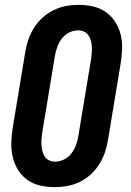

<svg xmlns="http://www.w3.org/2000/svg" viewBox="-20 -763 540 791"><path d="M207 8Q176 8 146.5 1.5Q117 -5 94 -21Q71 -37 55.5 -61.5Q40 -86 33 -114Q26 -142 26.5 -172.5Q27 -203 32 -234L84 -548Q88 -574 96.5 -599Q105 -624 119.5 -647.5Q134 -671 155 -690Q176 -709 200.5 -721Q225 -733 251 -738Q277 -743 302 -743Q333 -743 362.5 -736.5Q392 -730 415 -714Q438 -698 454 -673.5Q470 -649 477 -621Q484 -593 483 -562.5Q482 -532 477 -501L425 -187Q421 -161 412.5 -136Q404 -111 389.5 -87.5Q375 -64 354.5 -45Q334 -26 309.5 -14Q285 -2 258.5 3Q232 8 207 8ZM208 -97Q227 -97 245 -106.5Q263 -116 275 -132Q287 -148 293.5 -166.5Q300 -185 303 -204L355 -518Q357 -531 358 -544.5Q359 -558 358.5 -570.5Q358 -583 354.5 -595.5Q351 -608 344 -618Q337 -628 325.5 -633Q314 -638 301 -638Q282 -638 264 -628.5Q246 -619 234 -603Q222 -587 215.5 -568.5Q209 -550 206 -531L154 -217Q152 -204 151 -190.5Q150 -177 151 -164.5Q152 -152 155 -139.5Q158 -127 165 -117Q172 -107 183.5 -102Q195 -97 208 -97Z"/></svg>

Font: Iosevka SS04 Extrabold
Style: Italic
Weight: 800
Italic angle: -9°
Monospace: yes
Designer: Belleve Invis
Foundry: Belleve Invis
Version: Version 19.0.0; ttfautohint (v1.8.4)